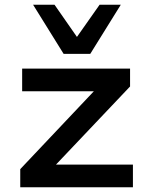

<svg xmlns="http://www.w3.org/2000/svg" viewBox="-20 -786 629 806"><path d="M65 0V-76L410 -441L416 -403H73V-498H526V-423L178 -56L173 -95H538V0ZM247 -560 119 -766H209L303 -631L398 -766H487L359 -560Z"/></svg>

Font: Nunito Sans 7pt SemiExpanded SemiBold
Style: Regular
Weight: 600
Width: 6
Designer: Vernon Adams
Foundry: Vernon Adams
Version: Version 3.101;gftools[0.9.27]